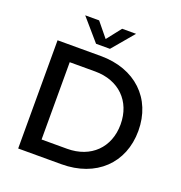

<svg xmlns="http://www.w3.org/2000/svg" viewBox="-156 -1034 1101 1167"><g transform="rotate(20 395.0 -450.0)"><path d="M90 0H370C592 0 740 -140 740 -350C740 -560 592 -700 370 -700H90ZM370 -100H205V-600H370C523 -600 625 -500 625 -350C625 -200 523 -100 370 -100ZM407 -760 525 -900H435L362 -807L286 -900H196L317 -760Z"/></g></svg>

Font: Goli Medium
Style: Regular
Weight: 500
Designer: jaikishan Patel
Foundry: MagicType
Version: Version 1.000;Glyphs 3.2 (3242)